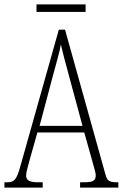

<svg xmlns="http://www.w3.org/2000/svg" viewBox="-21 -848 555 868"><path d="M-1 0V-24H13Q30 -24 39.5 -30.5Q49 -37 57 -54.5Q65 -72 74 -107L245 -714H273L455 -62Q461 -38 471 -31Q481 -24 506 -24H514V0H341V-24H361Q392 -24 402 -31.5Q412 -39 412 -55Q412 -63 407 -81Q402 -99 397 -117L360 -249H148L115 -132Q110 -113 103.5 -89.5Q97 -66 97 -54Q97 -40 108 -32Q119 -24 150 -24H172V0ZM158 -279H352L295 -490Q280 -545 270 -583Q260 -621 254 -647Q250 -621 239.5 -584Q229 -547 218 -505ZM144 -794V-828H366V-794Z"/></svg>

Font: Noto Serif Tamil ExtraCondensed ExtraLight
Style: Italic
Weight: 200
Width: 2
Italic angle: -12°
Designer: Indian Type Foundry, Tom Grace, and the Monotype Design Team
Foundry: Monotype Imaging Inc.
Version: Version 2.003; ttfautohint (v1.8.4.7-5d5b)